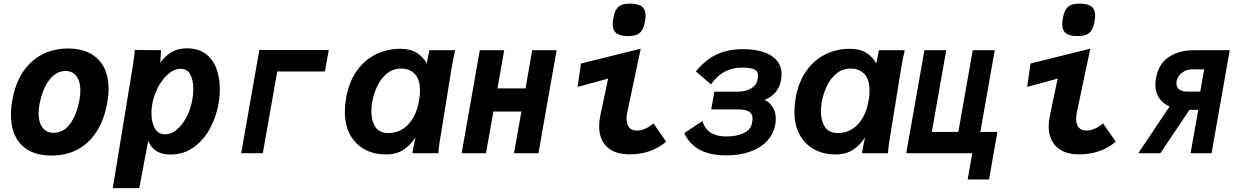

<svg xmlns="http://www.w3.org/2000/svg" viewBox="-20 -818 6640 1025"><path d="M38.5 -205Q38.5 -245 46.5 -287Q62 -373.5 103 -434.5Q144 -495.5 205.2 -527.2Q266.5 -559 342.5 -559Q412 -559 460.5 -533.5Q509 -508 534.2 -460Q559.5 -412 559.5 -344.5Q559.5 -308 552 -266.5Q536 -178 495.8 -115.5Q455.5 -53 394.5 -20.2Q333.5 12.5 255.5 12.5Q151 12.5 94.8 -44.2Q38.5 -101 38.5 -205ZM404 -283Q409 -309.5 409 -334.5Q409 -382.5 388.5 -410.8Q368 -439 330 -439Q279.5 -439 243 -391Q206.5 -343 191 -262Q186 -237 186 -212.5Q186 -165 206.8 -137Q227.5 -109 265.5 -109Q319 -109 353.5 -155.5Q388 -202 404 -283Z M699.5 -551.5 840 -550 835.5 -483Q866.5 -525 901 -542.5Q935.5 -560 977 -560Q1039.5 -560 1079 -529.8Q1118.5 -499.5 1136 -450.2Q1153.5 -401 1153.5 -341.5Q1153.5 -303 1146.5 -263.5Q1135.5 -199 1103.8 -137.2Q1072 -75.5 1017.5 -34.2Q963 7 888 7Q802 7 771 -66L723.5 186.5H582L684.5 -438Q689.5 -469.5 693.8 -498.8Q698 -528 699.5 -551.5ZM1006.5 -284.5Q1012 -314.5 1012 -342.5Q1012 -390 996 -420.2Q980 -450.5 944.5 -450.5Q909.5 -450.5 877.8 -422.8Q846 -395 823.5 -351.8Q801 -308.5 793 -263.5Q788.5 -239 788.5 -214.5Q788.5 -165.5 806.5 -133.2Q824.5 -101 860.5 -101Q895.5 -101 926.2 -128Q957 -155 977.8 -197.2Q998.5 -239.5 1006.5 -284.5Z M1364.5 -551H1735L1714.5 -436.5H1460L1383 0H1267.5Z M1821 -222.5Q1821 -255 1827 -291Q1842 -380 1884.8 -439.8Q1927.5 -499.5 1987.8 -528.5Q2048 -557.5 2117 -557.5Q2171 -557.5 2205.5 -535.5Q2240 -513.5 2258 -479.5L2272.5 -550H2410Q2402 -518.5 2390 -449L2329 -71.5L2326.5 -56.5Q2324.5 -42 2322.8 -28Q2321 -14 2320.5 0H2181.5Q2184 -17.5 2193.5 -63L2198 -85Q2173.5 -45 2135 -19.2Q2096.5 6.5 2040.5 6.5Q1977 6.5 1927.2 -20.2Q1877.5 -47 1849.2 -98.5Q1821 -150 1821 -222.5ZM2218.5 -289Q2222 -312 2222 -334.5Q2222 -394 2194.5 -423Q2167 -452 2122 -452Q2077.5 -452 2045 -425Q2012.5 -398 1993.5 -357.2Q1974.5 -316.5 1967 -274Q1962.5 -245 1962.5 -224Q1962.5 -173 1984 -140.2Q2005.5 -107.5 2054.5 -107.5Q2093 -107.5 2127 -127.5Q2161 -147.5 2185.2 -188.5Q2209.5 -229.5 2218.5 -289Z M2541.5 -550H2671.5L2636 -346H2785.5L2821 -550H2951.5L2854.5 0H2724L2763.5 -222.5H2614L2574.5 0H2444.5Z M3178.5 -144Q3178.5 -170.5 3184.5 -199.5L3226.5 -398.5L3063.5 -354L3081.5 -479L3400.5 -558L3329.5 -222Q3325 -202 3325 -184Q3325 -154.5 3338.5 -137.8Q3352 -121 3380.5 -121Q3402.5 -121 3425.8 -131.5Q3449 -142 3468.5 -159.5L3536.5 -61.5Q3456 6 3342.5 6Q3261.5 6 3220 -34.2Q3178.5 -74.5 3178.5 -144ZM3251 -688.5Q3251 -704.5 3254.5 -722Q3260 -752 3270.5 -768.5Q3281 -785 3298.5 -791.8Q3316 -798.5 3344 -798.5Q3387.5 -798.5 3407 -783Q3426.5 -767.5 3426.5 -735Q3426.5 -719 3423 -702Q3417.5 -673 3407.2 -656.5Q3397 -640 3379.2 -632.8Q3361.5 -625.5 3332 -625.5Q3289.5 -625.5 3270.2 -640.8Q3251 -656 3251 -688.5Z M3633 -107.5 3729.5 -171.5Q3745 -126.5 3776.8 -108Q3808.5 -89.5 3857 -89.5Q3913 -89.5 3950.5 -107.8Q3988 -126 3993.5 -157.5L3996.5 -172.5Q3997.5 -177 3997.5 -185.5Q3997.5 -210 3978.8 -222Q3960 -234 3918 -234H3777L3793.5 -328.5H3915.5Q3959 -328.5 3989 -345.5Q4019 -362.5 4024 -392L4026 -404Q4027 -412 4027 -415.5Q4027 -438.5 4006.5 -447.8Q3986 -457 3941.5 -457Q3889 -457 3848.8 -435.5Q3808.5 -414 3775.5 -367.5L3695 -437Q3745.5 -498.5 3805.2 -527Q3865 -555.5 3945 -555.5Q4044.5 -555.5 4098.5 -520Q4152.5 -484.5 4152.5 -421Q4152.5 -409 4150 -393Q4143 -352.5 4120.2 -325.5Q4097.5 -298.5 4061.5 -285Q4090 -271.5 4105.8 -245.5Q4121.5 -219.5 4121.5 -183.5Q4121.5 -167 4119 -154.5Q4110 -103 4075.5 -65.8Q4041 -28.5 3985 -8.5Q3929 11.5 3857 11.5Q3687 11.5 3633 -107.5Z M4221 -222.5Q4221 -255 4227 -291Q4242 -380 4284.8 -439.8Q4327.5 -499.5 4387.8 -528.5Q4448 -557.5 4517 -557.5Q4571 -557.5 4605.5 -535.5Q4640 -513.5 4658 -479.5L4672.5 -550H4810Q4802 -518.5 4790 -449L4729 -71.5L4726.5 -56.5Q4724.5 -42 4722.8 -28Q4721 -14 4720.5 0H4581.5Q4584 -17.5 4593.5 -63L4598 -85Q4573.5 -45 4535 -19.2Q4496.5 6.5 4440.5 6.5Q4377 6.5 4327.2 -20.2Q4277.5 -47 4249.2 -98.5Q4221 -150 4221 -222.5ZM4618.5 -289Q4622 -312 4622 -334.5Q4622 -394 4594.5 -423Q4567 -452 4522 -452Q4477.5 -452 4445 -425Q4412.5 -398 4393.5 -357.2Q4374.5 -316.5 4367 -274Q4362.5 -245 4362.5 -224Q4362.5 -173 4384 -140.2Q4405.5 -107.5 4454.5 -107.5Q4493 -107.5 4527 -127.5Q4561 -147.5 4585.2 -188.5Q4609.5 -229.5 4618.5 -289Z M5170.5 0H4818L4915 -550H5031.5L4954.5 -113.5H5096L5173 -550H5290.5L5213.5 -113.5H5304.5L5260 140H5146Z M5578.5 -144Q5578.5 -170.5 5584.5 -199.5L5626.5 -398.5L5463.5 -354L5481.5 -479L5800.5 -558L5729.5 -222Q5725 -202 5725 -184Q5725 -154.5 5738.5 -137.8Q5752 -121 5780.5 -121Q5802.5 -121 5825.8 -131.5Q5849 -142 5868.5 -159.5L5936.5 -61.5Q5856 6 5742.5 6Q5661.5 6 5620 -34.2Q5578.5 -74.5 5578.5 -144ZM5651 -688.5Q5651 -704.5 5654.5 -722Q5660 -752 5670.5 -768.5Q5681 -785 5698.5 -791.8Q5716 -798.5 5744 -798.5Q5787.5 -798.5 5807 -783Q5826.5 -767.5 5826.5 -735Q5826.5 -719 5823 -702Q5817.5 -673 5807.2 -656.5Q5797 -640 5779.2 -632.8Q5761.5 -625.5 5732 -625.5Q5689.5 -625.5 5670.2 -640.8Q5651 -656 5651 -688.5Z M6377 -231.5H6330L6174.5 0H6057L6223.5 -249.5Q6188 -265.5 6168 -294.8Q6148 -324 6148 -365.5Q6148 -381.5 6151 -399.5Q6165 -478 6220.2 -514Q6275.5 -550 6354.5 -550H6545L6448 0H6336ZM6387.5 -329 6408.5 -448H6344.5Q6323 -448 6305 -439Q6287 -430 6275.5 -415.5Q6264 -401 6261.5 -385Q6260.5 -377 6260.5 -373.5Q6260.5 -352 6275.5 -340.5Q6290.5 -329 6318 -329Z"/></svg>

Font: JuliaMono ExtraBold
Style: Italic
Weight: 800
Italic angle: -9°
Monospace: yes
Designer: cormullion
Foundry: corm
Version: Version 0.057; ttfautohint (v1.8.4)